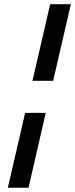

<svg xmlns="http://www.w3.org/2000/svg" viewBox="-20 -740 356 910"><path d="M133.8 -356.9 217.8 -720.2H315.9L231.9 -356.9ZM17.1 149.9 99.1 -205.1H196.8L115.2 149.9Z"/></svg>

Font: HK Grotesk Legacy
Style: Bold Italic
Weight: 700
Italic angle: -13°
Designer: Alfredo Marco Pradil
Foundry: Hanken Design Co.
Version: Version 2.022;PS 002.022;hotconv 1.0.88;makeotf.lib2.5.64775